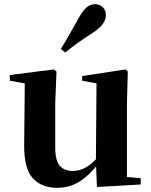

<svg xmlns="http://www.w3.org/2000/svg" viewBox="-20 -884 725 921"><path d="M254 17Q180 17 137.5 -29Q95 -75 96 -188L99 -501L130 -478L27 -497V-524L238 -551L251 -541L245 -391V-176Q245 -113 267 -88.5Q289 -64 328 -64Q370 -64 406.5 -90.5Q443 -117 471 -157L507 -103H454Q417 -51 367.5 -17Q318 17 254 17ZM445 13 440 -108V-111L443 -484L374 -497V-519L582 -551L593 -541L589 -391V-35L655 -29V1ZM272 -649Q290 -679 309.5 -712.5Q329 -746 359 -800Q378 -834 396 -849Q414 -864 437 -864Q456 -864 472 -850Q488 -836 488 -811Q488 -790 473 -769Q458 -748 424 -726Q376 -695 346.5 -673.5Q317 -652 293 -632Z"/></svg>

Font: Noto Serif TC ExtraLight ExtraBold
Style: Regular
Weight: 800
Version: Version 2.002-H1;hotconv 1.1.0;makeotfexe 2.6.0